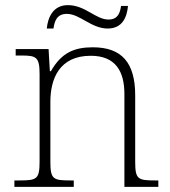

<svg xmlns="http://www.w3.org/2000/svg" viewBox="-20 -727 663 747"><path d="M399 -616C456 -616 474 -660 478 -704H451C447 -677 439 -651 402 -651C352 -651 312 -707 244 -707C185 -707 166 -657 162 -616H188C192 -643 200 -673 240 -673C291 -673 335 -616 399 -616ZM36 0H267V-25H253C187 -25 176 -30 176 -97V-331C176 -419 210 -510 333 -510C430 -510 464 -449 464 -361V0H596V-25H583C516 -25 506 -30 506 -98V-356C506 -483 454 -543 341 -543C269 -543 219 -522 178 -450H174L169 -536H41V-511H64C121 -511 134 -505 134 -439V-98C134 -30 123 -25 56 -25H36Z"/></svg>

Font: Noto Serif Devanagari ExtraLight
Style: Regular
Weight: 200
Designer: Universal Thirst, Indian Type Foundry and the Monotype Design Team
Foundry: Monotype Imaging Inc.
Version: Version 2.004